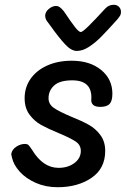

<svg xmlns="http://www.w3.org/2000/svg" viewBox="-20 -777 532 803"><path d="M30 -118Q26 -131 28 -137Q32 -153 49 -164Q66 -175 84 -175Q95 -175 100 -169.5Q105 -164 115 -149Q160 -75 225 -75Q264 -75 291 -95Q318 -115 318 -146Q318 -171 296 -185.5Q274 -200 226 -220Q180 -239 152 -254.5Q124 -270 103.5 -297.5Q83 -325 83 -366Q83 -412 108 -447.5Q133 -483 177.5 -503Q222 -523 280 -523Q356 -523 403 -484.5Q450 -446 450 -385Q450 -355 438.5 -342.5Q427 -330 399 -330Q378 -330 369 -339Q360 -348 362 -363Q366 -441 282 -441Q230 -441 206.5 -419.5Q183 -398 183 -366Q183 -341 205.5 -325.5Q228 -310 278 -289Q323 -271 351.5 -255Q380 -239 400 -212Q420 -185 420 -146Q420 -72 362.5 -33Q305 6 221 6Q171 6 130 -12Q89 -30 63 -58.5Q37 -87 30 -118ZM486 -727Q486 -718 482.5 -712Q479 -706 470 -695Q425 -645 401.5 -621.5Q378 -598 352 -581Q326 -564 301 -564Q278 -564 252 -592Q226 -620 194 -665Q185 -678 177 -688Q169 -698 169 -713Q170 -728 184.5 -740Q199 -752 214 -752Q223 -752 230.5 -746.5Q238 -741 247 -730Q277 -685 293.5 -664Q310 -643 318 -643Q325 -643 350 -667.5Q375 -692 421 -742Q435 -757 456 -757Q469 -757 477.5 -748.5Q486 -740 486 -727Z"/></svg>

Font: Mali Medium
Style: Italic
Weight: 500
Italic angle: -10°
Version: Version 1.000; ttfautohint (v1.6)